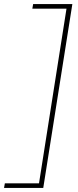

<svg xmlns="http://www.w3.org/2000/svg" viewBox="-70 -750 385 950"><path d="M288 -730 144 180H-50L-46 157H123L259 -707H90L94 -730Z"/></svg>

Font: MuseoModerno Thin Thin
Style: Italic
Weight: 250
Italic angle: -9°
Version: Version 1.003